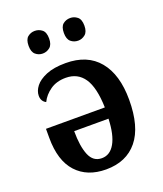

<svg xmlns="http://www.w3.org/2000/svg" viewBox="-140 -840 799 941"><g transform="rotate(-20 260.0 -369.0)"><path d="M251 10Q153 10 97 -51Q41 -112 41 -231V-278H348Q345 -383 312 -431.5Q279 -480 217 -480Q169 -480 136 -457Q103 -434 87 -401Q76 -406 69.5 -416.5Q63 -427 63 -442Q63 -467 81.5 -491Q100 -515 139.5 -531.5Q179 -548 241 -548Q354 -548 413.5 -476Q473 -404 473 -273Q473 -132 415 -61Q357 10 251 10ZM250 -49Q293 -49 318 -93Q343 -137 346 -220H167Q167 -141 186 -95Q205 -49 250 -49ZM338 -630Q316 -630 300 -643.5Q284 -657 284 -689Q284 -722 300 -735Q316 -748 338 -748Q358 -748 374.5 -735Q391 -722 391 -689Q391 -657 374.5 -643.5Q358 -630 338 -630ZM153 -630Q132 -630 116 -643.5Q100 -657 100 -689Q100 -722 116 -735Q132 -748 153 -748Q174 -748 190.5 -735Q207 -722 207 -689Q207 -657 190.5 -643.5Q174 -630 153 -630Z"/></g></svg>

Font: Noto Serif SemiCondensed SemiBold
Style: Regular
Weight: 600
Width: 4
Designer: Monotype Design Team
Foundry: Monotype Imaging Inc.
Version: Version 2.013; ttfautohint (v1.8.4.7-5d5b)